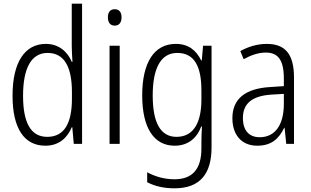

<svg xmlns="http://www.w3.org/2000/svg" viewBox="-20 -780 1685 1041"><path d="M226 10C302 10 346 -35 369 -90H372L380 0H425V-760H369V-532C369 -506 371 -474 373 -445H369C347 -498 300 -542 229 -542C115 -542 48 -444 48 -261C48 -84 111 10 226 10ZM236 -38C146 -38 105 -116 105 -261C105 -411 150 -493 238 -493C329 -493 370 -417 370 -280V-245C370 -112 329 -38 236 -38Z M602 -730C577 -730 565 -713 565 -686C565 -658 578 -641 602 -641C626 -641 639 -658 639 -686C639 -713 627 -730 602 -730ZM629 -532H574V0H629Z M933 -542C814 -542 751 -438 751 -263C751 -84 816 10 927 10C997 10 1046 -28 1071 -94H1075C1073 -63 1072 -33 1072 -6V25C1072 136 1024 192 926 192C870 192 821 177 778 154V208C819 229 866 241 926 241C1066 241 1127 161 1127 19V-532H1081L1074 -452H1071C1044 -507 1002 -542 933 -542ZM941 -493C1035 -493 1072 -418 1072 -290V-240C1072 -126 1036 -38 937 -38C852 -38 808 -112 808 -262C808 -407 850 -493 941 -493Z M1426 -542C1374 -542 1324 -526 1283 -503L1301 -459C1343 -482 1382 -495 1421 -495C1487 -495 1519 -456 1519 -353V-313L1444 -308C1311 -300 1240 -245 1240 -139C1240 -52 1287 10 1375 10C1454 10 1493 -30 1521 -87H1523L1532 0H1574V-359C1574 -485 1528 -542 1426 -542ZM1519 -271V-217C1519 -105 1473 -36 1388 -36C1331 -36 1297 -72 1297 -140C1297 -219 1347 -260 1451 -267Z"/></svg>

Font: Noto Sans Display SemiCondensed Light
Style: Regular
Weight: 300
Width: 4
Designer: Monotype Design Team
Foundry: Monotype Imaging Inc.
Version: Version 1.900